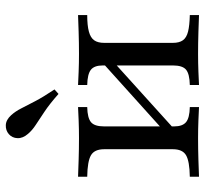

<svg xmlns="http://www.w3.org/2000/svg" viewBox="-42 -660 702 658"><g transform="rotate(-90 309.0 -331.0)"><path d="M346.8 0V-31.5Q384.7 -32.3 399.2 -44.4Q413.7 -56.5 413.7 -89.5V-329.8Q413.7 -358.9 398.8 -370.6Q383.9 -382.3 346.8 -383.1V-414.5Q362.1 -413.7 391.9 -412.5Q421.8 -411.3 453.2 -411.3Q490.3 -411.3 528.6 -412.5Q566.9 -413.7 586.3 -414.5V-383.1Q550.8 -383.1 529.8 -377.4Q508.9 -371.8 500 -359.3Q491.1 -346.8 491.1 -325V-89.5Q491.1 -67.7 500 -55.2Q508.9 -42.7 529.8 -37.5Q550.8 -32.3 586.3 -31.5V0Q566.9 -0.8 528.6 -2Q490.3 -3.2 453.2 -3.2Q421.8 -3.2 391.9 -2Q362.1 -0.8 346.8 0ZM32.3 0V-31.5Q85.5 -32.3 106 -44.4Q126.6 -56.5 126.6 -89.5V-325Q126.6 -358.1 106 -370.2Q85.5 -382.3 32.3 -383.1V-414.5Q50.8 -413.7 89.5 -412.5Q128.2 -411.3 164.5 -411.3Q196 -411.3 226.2 -412.5Q256.5 -413.7 271 -414.5V-383.1Q233.9 -382.3 219.4 -370.2Q204.8 -358.1 204.8 -325V-85.5Q204.8 -56.5 219.4 -44.4Q233.9 -32.3 271 -31.5V0Q256.5 -0.8 226.2 -2Q196 -3.2 164.5 -3.2Q128.2 -3.2 89.5 -2Q50.8 -0.8 32.3 0ZM191.9 -81.5 174.2 -106.5 425.8 -333.1 443.5 -308.9ZM316.1 -481.5Q281.5 -512.1 254.8 -529.8Q228.2 -547.6 209.7 -559.7Q191.1 -571.8 179 -586.3Q163.7 -604 164.5 -622.2Q165.3 -640.3 178.2 -651.6Q191.1 -662.9 209.3 -662.1Q227.4 -661.3 243.5 -643.5Q256.5 -629 266.5 -609.3Q276.6 -589.5 291.1 -561.7Q305.6 -533.9 331.5 -495.2Z"/></g></svg>

Font: Playfair 12pt
Style: Regular
Weight: 400
Designer: Claus Eggers Sørensen
Foundry: Claus Eggers Sørensen
Version: Version 2.000;gftools[0.9.28]